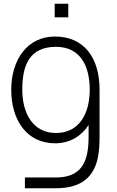

<svg xmlns="http://www.w3.org/2000/svg" viewBox="-20 -750 624 1025"><path d="M274.5 15C352.5 15 413.5 -22.5 453 -82.5V-19C453 124 408.5 197.5 277.5 197.5H113V255H277.5C413 255 488 196.5 506 71C510 42 511.5 13 511.5 -19V-271C511.5 -447 424.5 -555 273 -555C126 -555 40 -431 40 -271C40 -109 122.5 15 274.5 15ZM99 -271C99 -401 136.5 -500 279 -500C404 -500 459 -404.5 459 -271C459 -138.5 399.5 -40 278.5 -40C159.5 -40 99 -140 99 -271ZM272 -657.5H344.5V-730H272Z"/></svg>

Font: Eudonet Light
Style: Regular
Weight: 300
Designer: Mikhail Sharanda
Foundry: Mikhail Sharanda
Version: Version 4.503;Glyphs 3.1.2 (3151)